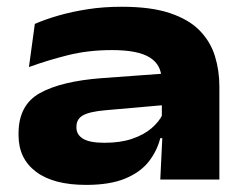

<svg xmlns="http://www.w3.org/2000/svg" viewBox="-20 -518 708 554"><path d="M442.5 0 449 -134.5 447 -157V-265.5L446 -289.5Q446 -331 412 -352.2Q378 -373.5 303 -373.5Q235 -373.5 176 -358.8Q117 -344 63.5 -324.5L80.5 -449Q111.5 -462.5 150 -473.5Q188.5 -484.5 233.8 -491.5Q279 -498.5 331.5 -498.5Q416 -498.5 470.8 -480Q525.5 -461.5 556.5 -429.5Q587.5 -397.5 600.2 -356Q613 -314.5 613 -268.5V0ZM228.5 15.5Q134 15.5 83.8 -22.5Q33.5 -60.5 33.5 -128V-133Q33.5 -215 94.8 -249.2Q156 -283.5 273 -292.5L458 -306L461.5 -215.5L285 -200Q238.5 -196 219.5 -185.2Q200.5 -174.5 200.5 -152V-150Q200.5 -129.5 219.5 -117.8Q238.5 -106 281.5 -106Q327.5 -106 361.2 -117.5Q395 -129 417 -147.8Q439 -166.5 449.5 -188.5L478.5 -119.5H442.5Q433 -82 409 -51.5Q385 -21 341.2 -2.8Q297.5 15.5 228.5 15.5Z"/></svg>

Font: Anek Latin Expanded
Style: Bold
Weight: 700
Width: 7
Designer: Yesha Goshar
Foundry: Ek Type
Version: Version 1.003